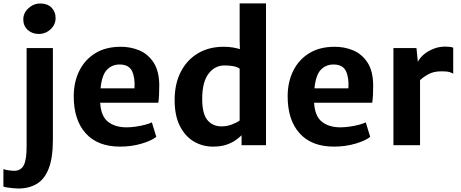

<svg xmlns="http://www.w3.org/2000/svg" viewBox="-66 -832 2642 1100"><path d="M-46.5 237V136.5Q-40 140 -20.2 143.2Q-0.5 146.5 15.5 146.5Q53.5 146.5 70 115Q86.5 83.5 86.5 7.5V-556.5H237V-32Q237 72 213.2 133.2Q189.5 194.5 145 221.2Q100.5 248 38.5 248Q26 248 8.2 246.2Q-9.5 244.5 -25 242Q-40.5 239.5 -46.5 237ZM155.5 -637.5Q118.5 -637.5 93 -660.5Q67.5 -683.5 67.5 -720.5Q67.5 -758 97 -785Q126.5 -812 165 -812Q205.5 -812 229 -788.5Q252.5 -765 252.5 -729Q252.5 -691 223.8 -664.2Q195 -637.5 155.5 -637.5Z M622 8Q493.5 8 425 -68.2Q356.5 -144.5 356.5 -280Q356.5 -361 387.8 -425Q419 -489 478.5 -526.2Q538 -563.5 624 -564Q681.5 -564.5 731.8 -543.5Q782 -522.5 813.8 -474.2Q845.5 -426 846.5 -344.5Q846.5 -314 845.2 -287.8Q844 -261.5 841 -243.5H508Q512.5 -165.5 553.2 -134Q594 -102.5 658.5 -102.5Q682.5 -102.5 711 -106.5Q739.5 -110.5 765 -117.2Q790.5 -124 804 -131L829.5 -48Q801.5 -25.5 744.2 -8.8Q687 8 622 8ZM619 -462.5Q576 -462.5 547 -432.8Q518 -403 510 -326H704.5Q708.5 -386.5 690.5 -424.5Q672.5 -462.5 619 -462.5Z M1154 8Q1095 8 1045.2 -21Q995.5 -50 965 -109.2Q934.5 -168.5 934.5 -259Q934.5 -351.5 969.5 -420Q1004.5 -488.5 1067.5 -526.2Q1130.5 -564 1215.5 -564Q1244.5 -564 1268 -560Q1291.5 -556 1308.5 -550.5L1307 -599V-812.5H1458V0H1318V-57Q1305 -44 1283.8 -28.8Q1262.5 -13.5 1230.5 -2.8Q1198.5 8 1154 8ZM1092.5 -269.5Q1091.5 -183 1121.2 -145.5Q1151 -108 1203 -108Q1234.5 -108 1263 -119Q1291.5 -130 1307 -141.5V-438.5Q1294 -448.5 1271.2 -452.8Q1248.5 -457 1219.5 -457Q1165 -457 1129 -410Q1093 -363 1092.5 -269.5Z M1847.5 8Q1719 8 1650.5 -68.2Q1582 -144.5 1582 -280Q1582 -361 1613.2 -425Q1644.5 -489 1704 -526.2Q1763.5 -563.5 1849.5 -564Q1907 -564.5 1957.2 -543.5Q2007.5 -522.5 2039.2 -474.2Q2071 -426 2072 -344.5Q2072 -314 2070.8 -287.8Q2069.5 -261.5 2066.5 -243.5H1733.5Q1738 -165.5 1778.8 -134Q1819.5 -102.5 1884 -102.5Q1908 -102.5 1936.5 -106.5Q1965 -110.5 1990.5 -117.2Q2016 -124 2029.5 -131L2055 -48Q2027 -25.5 1969.8 -8.8Q1912.5 8 1847.5 8ZM1844.5 -462.5Q1801.5 -462.5 1772.5 -432.8Q1743.5 -403 1735.5 -326H1930Q1934 -386.5 1916 -424.5Q1898 -462.5 1844.5 -462.5Z M2188 0V-556.5H2320L2328 -477.5Q2339 -500.5 2362.5 -520.2Q2386 -540 2417.8 -552.5Q2449.5 -565 2484 -565Q2499 -565 2511.8 -563.5Q2524.5 -562 2530.5 -558.5V-410Q2523.5 -414.5 2509 -419Q2494.5 -423.5 2465 -423.5Q2418 -423.5 2387.8 -406.5Q2357.5 -389.5 2340.5 -372.5V0Z"/></svg>

Font: Merriweather Sans
Style: Bold
Weight: 700
Designer: Eben Sorkin
Foundry: Eben Sorkin
Version: Version 1.008; ttfautohint (v1.7.19-72a1) -l 8 -r 50 -G 200 